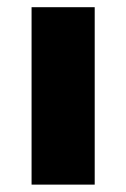

<svg xmlns="http://www.w3.org/2000/svg" viewBox="-20 -500 342 520"><path d="M65.5 0V-480.5H236.5V0Z"/></svg>

Font: Anek Latin Expanded
Style: Bold
Weight: 700
Width: 7
Designer: Yesha Goshar
Foundry: Ek Type
Version: Version 1.003